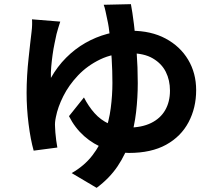

<svg xmlns="http://www.w3.org/2000/svg" viewBox="-20 -827 1040 924"><path d="M270 -723Q265 -707 260 -691.5Q255 -676 252 -663Q248 -644 242.5 -618Q237 -592 233 -563Q229 -534 226.5 -505.5Q224 -477 225 -452Q256 -507 298.5 -549.5Q341 -592 391 -620.5Q441 -649 496.5 -664Q552 -679 611 -679Q707 -679 777 -641.5Q847 -604 885.5 -539.5Q924 -475 924 -393Q924 -308 887.5 -239Q851 -170 779.5 -130.5Q708 -91 601 -91Q543 -91 486.5 -111.5Q430 -132 385 -172Q340 -212 312 -268L384 -358Q406 -315 435 -282.5Q464 -250 503.5 -231.5Q543 -213 597 -213Q662 -213 707 -235Q752 -257 775 -297Q798 -337 798 -391Q798 -441 778 -481Q758 -521 715.5 -546Q673 -571 604 -571Q524 -571 462 -541Q400 -511 355.5 -464Q311 -417 284.5 -364Q258 -311 249 -264Q246 -250 245 -239Q244 -228 245 -215Q245 -207 246.5 -189Q248 -171 250.5 -151.5Q253 -132 256 -117L142 -102Q127 -155 117.5 -230.5Q108 -306 108 -380Q108 -420 110.5 -463Q113 -506 117.5 -546Q122 -586 125.5 -619.5Q129 -653 132 -675Q134 -691 134.5 -707Q135 -723 134 -734ZM610 -807Q617 -771 624.5 -711Q632 -651 637.5 -577.5Q643 -504 643 -427Q643 -358 635 -288Q627 -218 606 -151.5Q585 -85 546 -27Q507 31 445 77L325 6Q386 -29 424.5 -79Q463 -129 484 -187Q505 -245 513 -307Q521 -369 521 -428Q521 -486 517.5 -543.5Q514 -601 509 -650.5Q504 -700 496 -734Q492 -752 488 -772Q484 -792 479 -804Z"/></svg>

Font: Noto Sans SC Thin
Style: Bold
Weight: 700
Version: Version 2.004-H2;hotconv 1.0.118;makeotfexe 2.5.65603